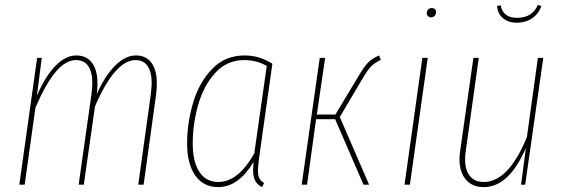

<svg xmlns="http://www.w3.org/2000/svg" viewBox="-20 -756 2303 786"><path d="M622 -414Q622 -393 619 -369L568 0H546L597 -367Q601 -403 601 -416Q601 -462 584 -486Q567 -510 535 -510Q451 -510 369 -321L323 0H302L354 -367Q358 -401 358 -415Q358 -462 341 -486Q324 -510 291 -510Q248 -510 207 -460.5Q166 -411 125 -315L81 0H59L132 -519H151L131 -364Q166 -445 207.5 -487Q249 -529 292 -529Q334 -529 356.5 -499Q379 -469 379 -415Q379 -394 376 -371Q411 -448 452.5 -488.5Q494 -529 536 -529Q578 -529 600 -499Q622 -469 622 -414Z M1095 -495 1041 -112Q1036 -74 1036 -57Q1036 -38 1041.5 -26.5Q1047 -15 1061 -7L1053 10Q1033 0 1024.5 -16.5Q1016 -33 1016 -61Q1016 -69 1018 -93Q989 -44 952.5 -17Q916 10 873 10Q813 10 779.5 -37.5Q746 -85 746 -168Q746 -254 771 -337Q796 -420 849 -474.5Q902 -529 981 -529Q1043 -529 1095 -495ZM769 -169Q769 -94 796 -52.5Q823 -11 874 -11Q955 -11 1021 -128L1072 -486Q1031 -510 980 -510Q909 -510 861.5 -458Q814 -406 791.5 -327.5Q769 -249 769 -169Z M1539 -511Q1513 -498 1499.5 -484.5Q1486 -471 1467 -439L1371 -277L1491 0H1468L1352 -268H1274L1237 0H1215L1289 -519H1311L1277 -287H1353L1454 -455Q1473 -486 1488.5 -501.5Q1504 -517 1532 -529Z M1731 -519 1658 0H1636L1709 -519ZM1727 -702Q1727 -711 1732.5 -717Q1738 -723 1748 -723Q1756 -723 1760.5 -718.5Q1765 -714 1765 -706Q1765 -697 1759 -691Q1753 -685 1744 -685Q1737 -685 1732 -690Q1727 -695 1727 -702Z M1861 -105Q1861 -122 1864 -140L1918 -519H1940L1887 -140Q1884 -121 1884 -104Q1884 -59 1904 -35Q1924 -11 1960 -11Q2062 -11 2137 -195L2182 -519H2204L2130 0H2113L2133 -151Q2064 10 1960 10Q1914 10 1887.5 -20.5Q1861 -51 1861 -105ZM2015 -732 2030 -734Q2039 -683 2097 -683Q2159 -683 2182 -736L2196 -731Q2185 -699 2158 -681Q2131 -663 2096 -663Q2061 -663 2039 -681.5Q2017 -700 2015 -732Z"/></svg>

Font: Fira Sans Extra Condensed Thin
Style: Italic
Weight: 250
Width: 3
Italic angle: -8°
Designer: Carrois Corporate & Edenspiekermann AG
Foundry: Carrois Corporate GbR & Edenspiekermann AG
Version: Version 4.203